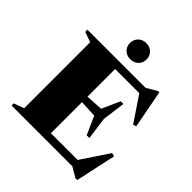

<svg xmlns="http://www.w3.org/2000/svg" viewBox="-258 -1068 1262 1262"><g transform="rotate(45 373.5 -437.0)"><path d="M537.5 -527 516.5 -368 537.5 -210.5H512.5L456 -337L279.5 -346V-391L456 -401L512.5 -527ZM701 -482.5 679 -476 542 -679.5 619 -651H212V-705H565L638.5 -748H650.5ZM569 -30 713.5 -246.5 737.5 -240.5 676.5 41.5H660L590 0H212V-54H633.5ZM25 0V-20L96 -45.5V-660L25 -684.5V-705H336.5V0ZM361.5 -766.5Q327.5 -766.5 306 -787.8Q284.5 -809 284.5 -841Q284.5 -873 306 -894.8Q327.5 -916.5 361.5 -916.5Q395.5 -916.5 417 -894.8Q438.5 -873 438.5 -841Q438.5 -809 417 -787.8Q395.5 -766.5 361.5 -766.5Z"/></g></svg>

Font: Newsreader 60pt ExtraBold
Style: Regular
Weight: 800
Designer: Hugues Gentile
Foundry: Production Type
Version: Version 1.003